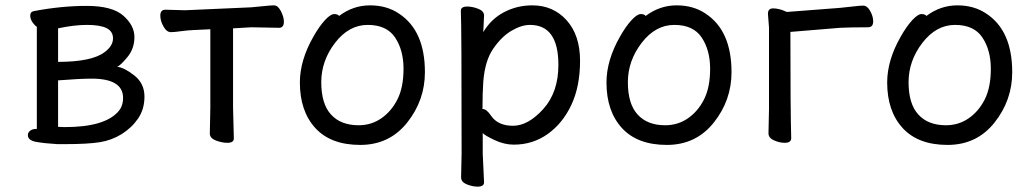

<svg xmlns="http://www.w3.org/2000/svg" viewBox="-20 -512 3813 710"><path d="M219.2 -42Q365.2 -42 416 -98.1Q435.1 -118.2 435.1 -149.9Q435.1 -221.2 318.8 -221.2Q275.9 -221.2 194.8 -214.8V-43ZM194.8 -283.2Q318.8 -283.2 366.2 -318.8Q397.9 -341.8 397.9 -370.1Q397.9 -396 374 -408Q350.1 -419.9 301.8 -419.9Q253.9 -419.9 194.8 -407.2ZM220.2 21H191.9Q143.1 18.1 113 12.5Q83 6.8 83 -12.2Q83 -22 91.6 -28.6Q100.1 -35.2 112.8 -35.2H116.2V-413.1Q108.9 -417 100.3 -429.4Q91.8 -441.9 91.8 -454.1Q91.8 -469.2 106.9 -471.2Q207 -490.2 300.8 -490.2Q395 -490.2 436 -454.1Q477.1 -418 477.1 -375Q477.1 -332 450.9 -300.5Q424.8 -269 413.1 -265.1Q439.9 -262.2 477.1 -232.7Q514.2 -203.1 514.2 -154.8Q514.2 -107.9 490.5 -73.5Q466.8 -39.1 429.9 -16.1Q393.1 6.8 348.6 13.9Q304.2 21 220.2 21Z M820.8 16.1Q800.8 16.1 778.3 7.6Q755.9 -1 755.9 -18.1L757.8 -115.2V-403.8L695.8 -400.9Q672.9 -399.9 648.4 -396.5Q624 -393.1 611.8 -393.1Q596.2 -393.1 584.5 -414.1Q572.8 -435.1 572.8 -454.1Q572.8 -476.1 591.8 -476.1L664.1 -474.1L908.2 -484.9Q932.1 -486.8 956.5 -489.5Q981 -492.2 993.2 -492.2Q1007.8 -492.2 1018.8 -470.7Q1029.8 -449.2 1029.8 -432.1Q1029.8 -409.2 1012.2 -409.2L909.2 -411.1L841.8 -407.2V-115.2L844.7 0Q844.7 16.1 820.8 16.1Z M1306.2 -48.8Q1353 -48.8 1390.1 -74.5Q1427.2 -100.1 1449.7 -144.5Q1472.2 -189 1472.2 -257.8Q1472.2 -326.2 1441.2 -373Q1410.2 -419.9 1339.8 -419.9Q1270 -419.9 1219 -353.5Q1168 -287.1 1168 -208Q1168 -127.9 1204.1 -88.4Q1240.2 -48.8 1306.2 -48.8ZM1312 23.9Q1203.1 23.9 1146 -38.6Q1088.9 -101.1 1088.9 -207Q1088.9 -289.1 1139.2 -377Q1160.2 -414.1 1181.2 -437Q1202.1 -460 1215.8 -460Q1229 -460 1233.9 -453.1Q1286.1 -492.2 1348.1 -492.2Q1410.2 -492.2 1455.1 -461.9Q1551.3 -398.9 1551.3 -245.1Q1551.3 -141.1 1485.6 -58.6Q1419.9 23.9 1312 23.9Z M1877 -46.9Q1933.1 -46.9 1989 -108.9Q2044.9 -170.9 2044.9 -272Q2044.9 -419.9 1939.9 -419.9Q1908.2 -419.9 1871.6 -398.4Q1835 -377 1804 -332Q1772.9 -287.1 1767.1 -209Q1764.2 -167 1764.2 -110.8L1763.2 -109.9Q1763.2 -108.9 1765.1 -108.9Q1779.3 -108.9 1795.9 -84Q1821.3 -46.9 1877 -46.9ZM1746.1 178.2Q1727.1 178.2 1706.1 169.7Q1685.1 161.1 1685.1 144L1687 55.2Q1687 -420.9 1684.1 -472.2Q1684.1 -487.8 1708 -487.8Q1727.1 -487.8 1748.5 -479.5Q1770 -471.2 1770 -454.1L1767.1 -393.1Q1795.9 -441.9 1844 -467Q1892.1 -492.2 1948.2 -492.2Q2025.9 -492.2 2075.4 -437Q2125 -381.8 2125 -287.1Q2125 -192.9 2093 -124.5Q2061 -56.2 2005.6 -16.6Q1950.2 22.9 1879.9 22.9Q1844.2 22.9 1807.6 5.4Q1771 -12.2 1765.1 -20V56.2L1770 162.1Q1770 178.2 1746.1 178.2Z M2439.9 -48.8Q2486.8 -48.8 2523.9 -74.5Q2561 -100.1 2583.5 -144.5Q2606 -189 2606 -257.8Q2606 -326.2 2575 -373Q2543.9 -419.9 2473.6 -419.9Q2403.8 -419.9 2352.8 -353.5Q2301.8 -287.1 2301.8 -208Q2301.8 -127.9 2337.9 -88.4Q2374 -48.8 2439.9 -48.8ZM2445.8 23.9Q2336.9 23.9 2279.8 -38.6Q2222.7 -101.1 2222.7 -207Q2222.7 -289.1 2272.9 -377Q2293.9 -414.1 2314.9 -437Q2335.9 -460 2349.6 -460Q2362.8 -460 2367.7 -453.1Q2419.9 -492.2 2481.9 -492.2Q2543.9 -492.2 2588.9 -461.9Q2685.1 -398.9 2685.1 -245.1Q2685.1 -141.1 2619.4 -58.6Q2553.7 23.9 2445.8 23.9Z M2881.8 16.1Q2862.8 16.1 2842.3 7.1Q2821.8 -2 2821.8 -19L2823.7 -107.9V-410.2L2819.8 -460.9Q2819.8 -481 2838.9 -481Q2853 -481 2872.1 -475.1L2889.6 -467.8L3085.9 -482.9Q3107.9 -484.9 3133.8 -488Q3159.7 -491.2 3171.9 -491.2Q3187 -491.2 3198 -471.2Q3209 -451.2 3209 -433.1Q3209 -411.1 3189.9 -411.1Q3125 -411.1 3086.9 -409.2L2902.8 -394Q2902.8 -106.9 2905.8 -1Q2905.8 16.1 2881.8 16.1Z M3478 -48.8Q3524.9 -48.8 3562 -74.5Q3599.1 -100.1 3621.6 -144.5Q3644 -189 3644 -257.8Q3644 -326.2 3613 -373Q3582 -419.9 3511.7 -419.9Q3441.9 -419.9 3390.9 -353.5Q3339.8 -287.1 3339.8 -208Q3339.8 -127.9 3376 -88.4Q3412.1 -48.8 3478 -48.8ZM3483.9 23.9Q3375 23.9 3317.9 -38.6Q3260.7 -101.1 3260.7 -207Q3260.7 -289.1 3311 -377Q3332 -414.1 3353 -437Q3374 -460 3387.7 -460Q3400.9 -460 3405.8 -453.1Q3458 -492.2 3520 -492.2Q3582 -492.2 3627 -461.9Q3723.1 -398.9 3723.1 -245.1Q3723.1 -141.1 3657.5 -58.6Q3591.8 23.9 3483.9 23.9Z"/></svg>

Font: LXGW WenKai Screen
Style: Regular
Weight: 400
Designer: LXGW / Fontworks Inc.
Foundry: LXGW / Fontworks Inc.
Version: Version 1.510;January 18,2025